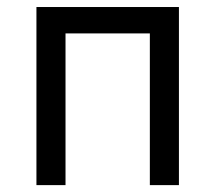

<svg xmlns="http://www.w3.org/2000/svg" viewBox="-20 -538 626 558"><path d="M415.5 0V-440.9H170.4V0H85.9V-517.6H500V0Z"/></svg>

Font: Cascadia Mono SemiLight
Style: Regular
Weight: 350
Monospace: yes
Designer: Aaron Bell
Foundry: Saja Typeworks
Version: Version 2404.023; ttfautohint (v1.8.4)